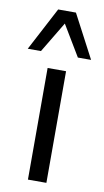

<svg xmlns="http://www.w3.org/2000/svg" viewBox="-108 -789 450 830"><g transform="rotate(10 117.0 -373.5)"><path d="M77 0V-490H158V0ZM-22 -557 78 -747H156L256 -557H198L117 -692L36 -557Z"/></g></svg>

Font: Nunito Sans 10pt SemiCondensed
Style: Regular
Weight: 400
Width: 4
Designer: Vernon Adams
Foundry: Vernon Adams
Version: Version 3.101;gftools[0.9.27]